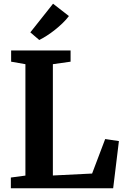

<svg xmlns="http://www.w3.org/2000/svg" viewBox="-20 -1015 674 1035"><path d="M38.5 0V-58L117 -68.5V-669L40 -682.5V-743H360.5V-682.5L265 -669V-69L476.5 -79.5L547 -265.5L621 -254.5L590 0ZM191.5 -799.5 143.5 -840.5 266 -995 351.5 -928.5Q337 -909 317.2 -890Q297.5 -871 275.8 -853.8Q254 -836.5 232.5 -822.8Q211 -809 192 -799.5Z"/></svg>

Font: Merriweather 24pt
Style: Bold
Weight: 700
Designer: Eben Sorkin
Foundry: Eben Sorkin
Version: Version 2.100